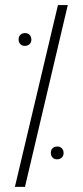

<svg xmlns="http://www.w3.org/2000/svg" viewBox="-20 -729 328 762"><path d="M53.7 -572.3Q53.7 -590.8 71.3 -596.7Q76.2 -597.7 79.1 -597.7Q97.7 -597.7 103.5 -580.1Q104.5 -575.2 104.5 -572.3Q104.5 -553.7 86.9 -547.9Q82 -546.9 79.1 -546.9Q60.5 -546.9 54.7 -564.5Q53.7 -569.3 53.7 -572.3ZM39.1 12.7 210 -709H249L79.1 12.7ZM181.6 -122.1Q181.6 -140.6 199.2 -146.5Q204.1 -147.5 207 -147.5Q225.6 -147.5 231.4 -129.9Q232.4 -125 232.4 -122.1Q232.4 -103.5 214.8 -97.7Q210 -96.7 207 -96.7Q188.5 -96.7 182.6 -114.3Q181.6 -119.1 181.6 -122.1Z"/></svg>

Font: Post No Bills Colombo Light
Style: Regular
Weight: 300
Designer: Kosala Senevirathne, Siva Puranthara, Lasantha Premarathna, Tharique Azeez
Foundry: Mooniak
Version: Version 1.220 ; ttfautohint (v1.6)